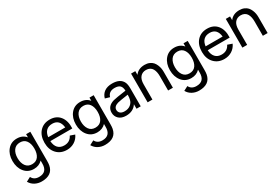

<svg xmlns="http://www.w3.org/2000/svg" viewBox="88 -1713 4565 3126"><g transform="rotate(-30 2370.0 -150.0)"><path d="M451 -540H530V4Q530 55 524 87Q493 255 289 255Q222 255 165 225Q108 195 75 137L157 94Q194 169 289 169Q443 169 441 3V-50Q379 15 282 15Q171 15 105.5 -66Q40 -147 40 -271Q40 -395 106 -475Q172 -555 282 -555Q389 -555 451 -480ZM293 -67Q372 -67 411.5 -122.5Q451 -178 451 -271Q451 -364 411.5 -419Q372 -474 296 -474Q217 -474 176 -417.5Q135 -361 135 -271Q135 -181 175.5 -124Q216 -67 293 -67Z M736 -245Q741 -161 783.5 -115.5Q826 -70 900 -70Q1009 -70 1055 -165L1141 -135Q1109 -64 1046 -24.5Q983 15 904 15Q785 15 712.5 -62.5Q640 -140 640 -267Q640 -399 711 -477Q782 -555 900 -555Q1022 -555 1089 -472Q1156 -389 1149 -245ZM903 -475Q831 -475 789 -434.5Q747 -394 738 -317H1058Q1040 -475 903 -475Z M1642 -540H1721V4Q1721 55 1715 87Q1684 255 1480 255Q1413 255 1356 225Q1299 195 1266 137L1348 94Q1385 169 1480 169Q1634 169 1632 3V-50Q1570 15 1473 15Q1362 15 1296.5 -66Q1231 -147 1231 -271Q1231 -395 1297 -475Q1363 -555 1473 -555Q1580 -555 1642 -480ZM1484 -67Q1563 -67 1602.5 -122.5Q1642 -178 1642 -271Q1642 -364 1602.5 -419Q1563 -474 1487 -474Q1408 -474 1367 -417.5Q1326 -361 1326 -271Q1326 -181 1366.5 -124Q1407 -67 1484 -67Z M2276 -450Q2294 -409 2294 -334V0H2215V-85Q2150 15 2015 15Q1928 15 1879.5 -31Q1831 -77 1831 -146Q1831 -266 1964 -305Q2017 -319 2206 -345Q2204 -411 2173 -441.5Q2142 -472 2073 -472Q1963 -472 1936 -378L1851 -403Q1871 -476 1927.5 -515.5Q1984 -555 2074 -555Q2229 -555 2276 -450ZM2028 -60Q2097 -60 2141.5 -95.5Q2186 -131 2196 -184Q2205 -213 2205 -270Q2038 -246 2004 -236Q1920 -210 1920 -147Q1920 -110 1947 -85Q1974 -60 2028 -60Z M2684 -554Q2734 -554 2773 -537Q2812 -520 2835 -494Q2858 -468 2873 -432.5Q2888 -397 2893.5 -365Q2899 -333 2899 -299V0H2809V-271Q2809 -311 2802 -345Q2795 -379 2779 -408Q2763 -437 2733 -453.5Q2703 -470 2662 -470Q2593 -470 2553.5 -423Q2514 -376 2514 -285V0H2424V-540H2504V-470Q2565 -554 2684 -554Z M3410 -540H3489V4Q3489 55 3483 87Q3452 255 3248 255Q3181 255 3124 225Q3067 195 3034 137L3116 94Q3153 169 3248 169Q3402 169 3400 3V-50Q3338 15 3241 15Q3130 15 3064.5 -66Q2999 -147 2999 -271Q2999 -395 3065 -475Q3131 -555 3241 -555Q3348 -555 3410 -480ZM3252 -67Q3331 -67 3370.5 -122.5Q3410 -178 3410 -271Q3410 -364 3370.5 -419Q3331 -474 3255 -474Q3176 -474 3135 -417.5Q3094 -361 3094 -271Q3094 -181 3134.5 -124Q3175 -67 3252 -67Z M3695 -245Q3700 -161 3742.5 -115.5Q3785 -70 3859 -70Q3968 -70 4014 -165L4100 -135Q4068 -64 4005 -24.5Q3942 15 3863 15Q3744 15 3671.5 -62.5Q3599 -140 3599 -267Q3599 -399 3670 -477Q3741 -555 3859 -555Q3981 -555 4048 -472Q4115 -389 4108 -245ZM3862 -475Q3790 -475 3748 -434.5Q3706 -394 3697 -317H4017Q3999 -475 3862 -475Z M4465 -554Q4515 -554 4554 -537Q4593 -520 4616 -494Q4639 -468 4654 -432.5Q4669 -397 4674.5 -365Q4680 -333 4680 -299V0H4590V-271Q4590 -311 4583 -345Q4576 -379 4560 -408Q4544 -437 4514 -453.5Q4484 -470 4443 -470Q4374 -470 4334.5 -423Q4295 -376 4295 -285V0H4205V-540H4285V-470Q4346 -554 4465 -554Z"/></g></svg>

Font: Manrope Medium
Style: Medium
Weight: 500
Designer: Mikhail Sharanda
Foundry: Mikhail Sharanda
Version: Version 4.000;hotconv 1.0.109;makeotfexe 2.5.65596